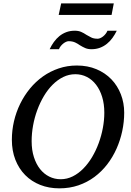

<svg xmlns="http://www.w3.org/2000/svg" viewBox="-20 -1062 750 1099"><path d="M577.1 -417Q577.1 -466.8 564.7 -507.3Q552.2 -547.9 530 -576.9Q507.8 -606 477.3 -621.6Q446.8 -637.2 411.1 -637.2Q374.5 -637.2 341.8 -621.1Q309.1 -605 281.2 -577.1Q253.4 -549.3 231.2 -512Q209 -474.6 193.4 -432.1Q177.7 -389.6 169.4 -344Q161.1 -298.3 161.1 -253.9Q161.1 -203.1 174.1 -162.8Q187 -122.6 209.2 -94.5Q231.4 -66.4 261.7 -51.3Q292 -36.1 327.1 -36.1Q363.8 -36.1 396.5 -52.5Q429.2 -68.8 457 -97.2Q484.9 -125.5 507.1 -162.8Q529.3 -200.2 544.9 -242.7Q560.5 -285.2 568.8 -329.8Q577.1 -374.5 577.1 -417ZM690.9 -417Q690.9 -364.3 679.7 -311.8Q668.5 -259.3 647 -210.9Q625.5 -162.6 593.8 -121.3Q562 -80.1 520.8 -49.3Q479.5 -18.6 429 -1.2Q378.4 16.1 319.8 16.1Q259.8 16.1 210 -3.7Q160.2 -23.4 124 -60.1Q87.9 -96.7 67.9 -147.9Q47.9 -199.2 47.9 -262.2Q47.9 -315.9 60.1 -368.2Q72.3 -420.4 95.5 -467.8Q118.7 -515.1 151.6 -555.2Q184.6 -595.2 225.8 -624.5Q267.1 -653.8 316.2 -670.4Q365.2 -687 419.9 -687Q481.9 -687 532.2 -665.8Q582.5 -644.5 617.7 -607.9Q652.8 -571.3 671.9 -522Q690.9 -472.7 690.9 -417ZM648.4 -886.2Q637.7 -864.3 623.8 -845Q609.9 -825.7 592 -811.3Q574.2 -796.9 552.2 -788.6Q530.3 -780.3 503.4 -780.3Q482.9 -780.3 467.8 -786.9Q452.6 -793.5 437 -803.2Q430.7 -807.6 424.3 -811.5Q418 -815.4 410.4 -818.8Q402.8 -822.3 393.8 -824.2Q384.8 -826.2 373 -826.2Q366.7 -826.2 358.6 -822.8Q350.6 -819.3 342.8 -813.2Q335 -807.1 328.1 -798.8Q321.3 -790.5 317.4 -780.3H264.2Q274.4 -802.2 288.3 -821.5Q302.2 -840.8 319.8 -855.2Q337.4 -869.6 359.4 -877.9Q381.3 -886.2 408.2 -886.2Q428.7 -886.2 444.1 -879.6Q459.5 -873 475.1 -862.3Q487.8 -855 502 -847.7Q516.1 -840.3 539.1 -840.3Q545.9 -840.3 554 -843.8Q562 -847.2 569.8 -853.3Q577.6 -859.4 584.2 -867.7Q590.8 -876 595.2 -886.2ZM618.7 -976.6H315.9L330.1 -1042.5H631.3Z"/></svg>

Font: Charis SIL Am
Style: Italic
Weight: 400
Italic angle: -11°
Foundry: SIL International
Version: Version 5.000